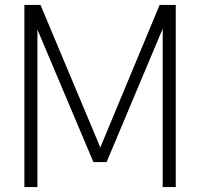

<svg xmlns="http://www.w3.org/2000/svg" viewBox="-20 -760 813 780"><path d="M79 0V-740H144.5L387.5 -161L628.5 -740H694V0H641V-643.5L413 -101.5H359.5L132 -640V0Z"/></svg>

Font: Encode Sans Condensed Light
Style: Regular
Weight: 300
Width: 3
Designer: Multiple Designers
Foundry: Impallari Type
Version: Version 3.000; ttfautohint (v1.8.3) -l 8 -r 50 -G 200 -x 14 